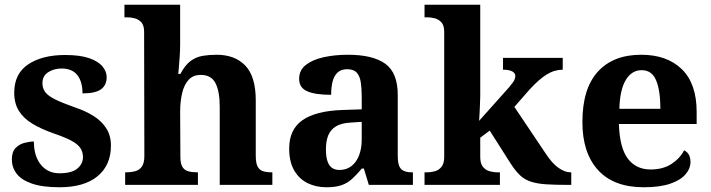

<svg xmlns="http://www.w3.org/2000/svg" viewBox="-20 -780 3001 810"><path d="M231 10Q159 10 114.5 -5.5Q70 -21 50 -47.5Q30 -74 30 -107Q30 -140 46 -156Q62 -172 84 -177.5Q106 -183 123 -183Q123 -121 152.5 -85Q182 -49 231 -49Q283 -49 306.5 -69Q330 -89 330 -117Q330 -139 319 -155.5Q308 -172 281 -186.5Q254 -201 207 -217Q153 -236 116 -258.5Q79 -281 59.5 -312.5Q40 -344 40 -389Q40 -469 99 -508.5Q158 -548 255 -548Q318 -548 356.5 -534.5Q395 -521 412.5 -499.5Q430 -478 430 -455Q430 -421 406.5 -403.5Q383 -386 328 -386Q328 -436 306 -463.5Q284 -491 240 -491Q208 -491 183.5 -475.5Q159 -460 159 -429Q159 -408 170.5 -392Q182 -376 212 -361Q242 -346 296 -327Q341 -312 375 -290.5Q409 -269 428.5 -238.5Q448 -208 448 -166Q448 -83 391.5 -36.5Q335 10 231 10Z M508 0V-53H510Q533 -53 550.6 -57.8Q568.1 -62.6 578.6 -77.4Q589 -92.3 589 -122L588 -646Q588 -672.9 576 -686Q564 -699 547.5 -703Q531 -707 517 -707H505V-760H740V-595Q740 -569 738 -539.6Q736 -510.2 734 -489.1Q732 -468 732 -468H741Q761 -506 784.5 -523Q808 -540 835.5 -544.5Q863 -549 893.6 -549Q971 -549 1015 -503.2Q1059 -457.4 1059 -356V-123.5Q1059 -93 1066.5 -78Q1074 -63 1089 -58Q1104 -53 1126 -53H1129V0H907V-329Q907 -394 889.2 -429Q871.4 -464 827 -464Q794 -464 775 -442.5Q756 -421 748 -385.5Q740 -350 740 -309L741 -118Q741 -90 749.5 -76Q758 -62 774 -57.5Q790 -53 812 -53H815V0Z M1357 10Q1313 10 1277.5 -7.5Q1242 -25 1221 -61.4Q1200 -97.7 1200 -153Q1200 -234 1256 -273Q1312 -312 1424 -316L1506 -318.8V-374Q1506 -407.6 1502 -433.3Q1498 -459 1485 -473.5Q1472 -488 1444.5 -488Q1419 -488 1404 -474Q1389 -460 1383 -435.5Q1377 -411 1377 -380Q1310 -380 1276 -395Q1242 -410 1242 -447Q1242 -483.8 1270 -505.9Q1298 -528 1344.9 -538.5Q1391.8 -549 1447.8 -549Q1553 -549 1605.5 -511Q1658 -473 1658 -379.4V-124.1Q1658 -96.6 1663.5 -81.3Q1669 -66 1682.7 -59.5Q1696.4 -53 1718 -53H1722V0H1536L1515 -69H1506.4Q1484 -42 1464.5 -24.5Q1445 -7 1420 1.5Q1395 10 1357 10ZM1411.8 -63Q1441 -63 1461.8 -78.7Q1482.7 -94.3 1494.3 -123.3Q1506 -152.3 1506 -191V-266L1461 -263Q1421 -261 1397.9 -247.3Q1374.9 -233.5 1364.9 -209.3Q1355 -185.1 1355 -149.4Q1355 -121 1361 -101.5Q1367 -82 1379.8 -72.5Q1392.6 -63 1411.8 -63Z M1771 0V-53H1783Q1798 -53 1814.5 -57.5Q1831 -62 1842.5 -76Q1854 -90 1854 -118V-646Q1854 -673 1842 -686Q1830 -699 1813.5 -703Q1797 -707 1783 -707H1771V-760H2006V-374Q2006 -361 2005 -343Q2004 -325 2003.5 -308.5Q2003 -292 2002 -281Q2001 -270 2001 -270L2127 -411Q2138 -424 2144 -432.5Q2150 -441 2152 -447.5Q2154 -454 2154 -459Q2154 -472 2140.5 -479Q2127 -486 2102 -486V-536H2354V-486Q2337 -486 2320 -481Q2303 -476 2286 -465.5Q2269 -455 2251 -439Q2233 -423 2213 -401L2150 -329L2283 -131Q2309 -91 2336 -72Q2363 -53 2387 -53H2390V0H2376Q2321 0 2283.5 -2.5Q2246 -5 2220 -13.5Q2194 -22 2174.5 -40Q2155 -58 2135 -89L2046 -229L2006 -199V-118Q2006 -90 2017.5 -76Q2029 -62 2046 -57.5Q2063 -53 2077 -53H2089V0Z M2696 10Q2569 10 2503 -62.5Q2437 -135 2437 -265Q2437 -406 2502 -477.5Q2567 -549 2685 -549Q2794 -549 2856.5 -488Q2919 -427 2919 -308V-257H2591Q2594 -157 2628.5 -111Q2663 -65 2725 -65Q2777 -65 2813 -88.5Q2849 -112 2866 -146Q2880 -139 2886.5 -126.5Q2893 -114 2893 -97Q2893 -69 2872 -44.5Q2851 -20 2807.5 -5Q2764 10 2696 10ZM2766 -321Q2766 -398 2748 -441Q2730 -484 2687 -484Q2645 -484 2620 -442.5Q2595 -401 2593 -321Z"/></svg>

Font: Noto Serif Armenian
Style: Regular
Weight: 400
Designer: Monotype Design Team
Foundry: Monotype Imaging Inc.
Version: Version 2.007